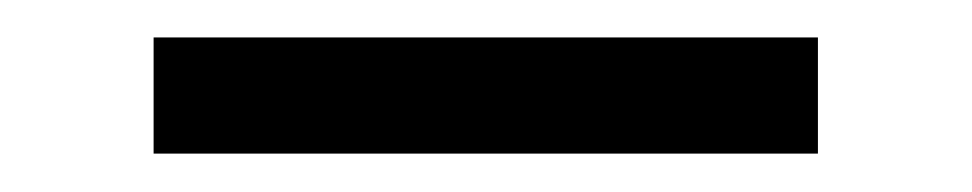

<svg xmlns="http://www.w3.org/2000/svg" viewBox="-20 -664 506 100"><path d="M60 -584V-644.5H406V-584Z"/></svg>

Font: Anek Gujarati Expanded
Style: Regular
Weight: 400
Width: 7
Designer: Mrunmayee Ghaisas (Gujarati), Yesha Goshar (Latin)
Foundry: Ek Type
Version: Version 1.003